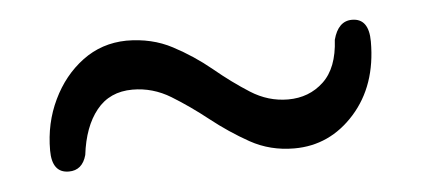

<svg xmlns="http://www.w3.org/2000/svg" viewBox="-28 -475 560 255"><g transform="rotate(-5 252.0 -348.0)"><path d="M356.5 -268.5Q324.5 -268.5 298 -283.2Q271.5 -298 247.5 -317Q223.5 -336 199.8 -350.5Q176 -365 149 -365Q118.5 -365 101 -343.2Q83.5 -321.5 79 -284Q73.5 -264 55.5 -264Q33 -264 33 -294Q33 -330.5 47.8 -361.2Q62.5 -392 88 -411Q113.5 -430 146.5 -430.5Q180.5 -430.5 207.5 -416.2Q234.5 -402 257.8 -382.8Q281 -363.5 304.2 -348.8Q327.5 -334 354 -334Q382 -334 401.2 -352Q420.5 -370 422.5 -407.5Q429 -432 447.5 -432Q470 -432 470 -401Q470 -342.5 437 -305.5Q404 -268.5 356.5 -268.5Z"/></g></svg>

Font: Fraunces 144pt S050
Style: Bold
Weight: 700
Version: Version 1.000; ttfautohint (v1.8.3)